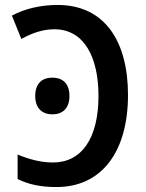

<svg xmlns="http://www.w3.org/2000/svg" viewBox="-20 -744 589 774"><path d="M208 10C392 10 496 -135 496 -361C496 -578 402 -724 212 -724C144 -724 80 -709 28 -681L66 -587C106 -609 150 -626 199 -626C319 -626 377 -514 377 -357C377 -188 310 -89 194 -89C143 -89 98 -102 51 -121V-22C97 0 144 10 208 10ZM122 -357C122 -307 151 -283 191 -283C231 -283 260 -306 260 -357C260 -409 231 -431 191 -431C150 -431 122 -408 122 -357Z"/></svg>

Font: Noto Sans UI SemiCondensed Medium
Style: Regular
Weight: 500
Width: 4
Designer: Monotype Design Team
Foundry: Monotype Imaging Inc.
Version: Version 1.901